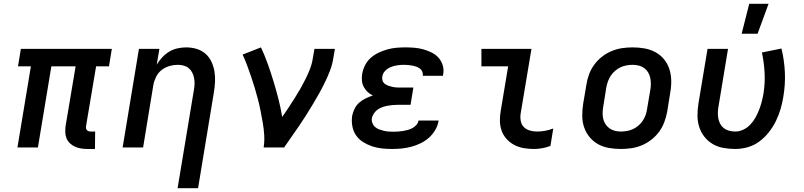

<svg xmlns="http://www.w3.org/2000/svg" viewBox="-20 -778 4240 1013"><path d="M481 8H442Q425 8 408.5 5.5Q392 3 377 -3.5Q362 -10 350 -21Q338 -32 331.5 -47Q325 -62 324.5 -79Q324 -96 326 -113L379 -428H251L180 0H72L143 -428H75L90 -520H570L555 -428H487L434 -113Q433 -107 434 -101.5Q435 -96 438 -92Q441 -88 447 -86Q453 -84 458 -84H482Z M917 215 1003 -303Q1006 -319 1006.5 -335Q1007 -351 1004 -366.5Q1001 -382 994 -395.5Q987 -409 975.5 -418.5Q964 -428 949 -432Q934 -436 917 -436Q896 -436 873.5 -429.5Q851 -423 832.5 -408.5Q814 -394 803.5 -372.5Q793 -351 789 -329L735 0H627L713 -520H821L807 -437Q819 -457 835.5 -475Q852 -493 873 -505.5Q894 -518 917 -523Q940 -528 962 -528Q991 -528 1017.5 -520Q1044 -512 1064 -494.5Q1084 -477 1095.5 -452.5Q1107 -428 1111.5 -401Q1116 -374 1114.5 -345.5Q1113 -317 1108 -288L1025 215Z M1371 0Q1376 -33 1374 -65.5Q1372 -98 1366.5 -129.5Q1361 -161 1355 -192Q1349 -223 1341 -253.5Q1333 -284 1324 -314Q1315 -344 1305 -373.5Q1295 -403 1284 -432.5Q1273 -462 1260 -490L1357 -528Q1377 -485 1393 -440Q1409 -395 1423 -349Q1437 -303 1449 -256Q1461 -209 1469 -161Q1486 -185 1502 -209.5Q1518 -234 1534 -259Q1550 -284 1564.5 -309.5Q1579 -335 1592 -361Q1605 -387 1615.5 -414Q1626 -441 1630 -468L1639 -520H1747L1738 -468Q1733 -436 1721 -405Q1709 -374 1694.5 -344Q1680 -314 1663.5 -284.5Q1647 -255 1629.5 -226Q1612 -197 1594 -168.5Q1576 -140 1556.5 -111.5Q1537 -83 1517.5 -55.5Q1498 -28 1479 0Z M2049 8Q2021 8 1994 5Q1967 2 1942 -6.5Q1917 -15 1895 -29Q1873 -43 1858.5 -64Q1844 -85 1839 -112Q1834 -139 1838 -167Q1842 -186 1851 -204.5Q1860 -223 1875.5 -236.5Q1891 -250 1909.5 -259Q1928 -268 1947 -274Q1931 -282 1919 -293.5Q1907 -305 1899 -320Q1891 -335 1889.5 -353Q1888 -371 1891 -389Q1895 -412 1906.5 -434.5Q1918 -457 1937 -473.5Q1956 -490 1978.5 -500.5Q2001 -511 2024.5 -517.5Q2048 -524 2071.5 -526Q2095 -528 2118 -528Q2143 -528 2167 -526Q2191 -524 2214 -517.5Q2237 -511 2258 -500.5Q2279 -490 2294 -473Q2309 -456 2316 -433Q2323 -410 2318 -385L2317 -378H2210L2211 -380Q2212 -391 2207.5 -401Q2203 -411 2194.5 -417Q2186 -423 2176 -426.5Q2166 -430 2155.5 -432Q2145 -434 2133.5 -435Q2122 -436 2111 -436Q2094 -436 2076.5 -433.5Q2059 -431 2042.5 -424.5Q2026 -418 2012.5 -404.5Q1999 -391 1997 -374Q1995 -363 1998.5 -352.5Q2002 -342 2010.5 -335.5Q2019 -329 2029.5 -325.5Q2040 -322 2051 -319.5Q2062 -317 2073.5 -316.5Q2085 -316 2096 -316H2161L2146 -225H2081Q2068 -225 2054.5 -224Q2041 -223 2027 -220.5Q2013 -218 1999.5 -213.5Q1986 -209 1974 -201Q1962 -193 1953.5 -180.5Q1945 -168 1942 -155Q1940 -142 1944.5 -129.5Q1949 -117 1958.5 -108.5Q1968 -100 1980 -95.5Q1992 -91 2004.5 -88Q2017 -85 2030 -84Q2043 -83 2057 -83Q2069 -83 2082 -84Q2095 -85 2107 -87Q2119 -89 2132 -92.5Q2145 -96 2156.5 -102.5Q2168 -109 2177 -119Q2186 -129 2188 -142H2294V-141Q2290 -116 2276.5 -92.5Q2263 -69 2242.5 -51Q2222 -33 2198 -21.5Q2174 -10 2149 -3.5Q2124 3 2099 5.5Q2074 8 2049 8Z M2797 8Q2770 8 2743.5 3.5Q2717 -1 2694 -13Q2671 -25 2653.5 -44Q2636 -63 2627 -87.5Q2618 -112 2617.5 -139.5Q2617 -167 2622 -194L2661 -428H2520V-520H2784L2727 -179Q2724 -159 2727.5 -140Q2731 -121 2743.5 -108Q2756 -95 2775 -89.5Q2794 -84 2813 -84Q2835 -84 2856.5 -88Q2878 -92 2899 -100L2884 -8Q2863 0 2841 4Q2819 8 2797 8Z M3255 8Q3223 8 3192 2.5Q3161 -3 3135 -17.5Q3109 -32 3090 -55.5Q3071 -79 3061.5 -107.5Q3052 -136 3052 -168Q3052 -200 3057 -232L3074 -332Q3078 -359 3088 -386Q3098 -413 3115.5 -437Q3133 -461 3157 -479.5Q3181 -498 3208 -509Q3235 -520 3262.5 -524Q3290 -528 3318 -528Q3350 -528 3381 -522.5Q3412 -517 3438.5 -502.5Q3465 -488 3484 -464.5Q3503 -441 3512 -412.5Q3521 -384 3521.5 -352Q3522 -320 3516 -288L3500 -188Q3495 -161 3485 -134Q3475 -107 3457.5 -83Q3440 -59 3416 -40.5Q3392 -22 3365.5 -11Q3339 0 3311 4Q3283 8 3255 8ZM3256 -84Q3272 -84 3288.5 -87Q3305 -90 3320 -97Q3335 -104 3348.5 -115.5Q3362 -127 3371.5 -141.5Q3381 -156 3386.5 -171.5Q3392 -187 3394 -203L3411 -303Q3414 -320 3414 -336.5Q3414 -353 3410.5 -368.5Q3407 -384 3399 -397Q3391 -410 3378.5 -419Q3366 -428 3350.5 -432Q3335 -436 3318 -436Q3302 -436 3285.5 -433Q3269 -430 3254 -423Q3239 -416 3225.5 -404.5Q3212 -393 3202.5 -378.5Q3193 -364 3187.5 -348.5Q3182 -333 3179 -317L3163 -217Q3160 -200 3159.5 -183.5Q3159 -167 3162.5 -151.5Q3166 -136 3174.5 -123Q3183 -110 3195.5 -101Q3208 -92 3223.5 -88Q3239 -84 3256 -84Z M3859 8Q3828 8 3797 2.5Q3766 -3 3740.5 -18Q3715 -33 3696.5 -56.5Q3678 -80 3669 -108.5Q3660 -137 3660 -168.5Q3660 -200 3665 -232L3713 -520H3821L3771 -217Q3768 -201 3767.5 -184.5Q3767 -168 3770 -152.5Q3773 -137 3780.5 -123.5Q3788 -110 3800 -101Q3812 -92 3828 -88Q3844 -84 3860 -84Q3881 -84 3902 -94Q3923 -104 3939 -121Q3955 -138 3966 -158Q3977 -178 3985 -198.5Q3993 -219 3998.5 -240Q4004 -261 4008 -283Q4017 -339 4014 -394Q4011 -449 4000 -501L4103 -522Q4118 -461 4121 -397Q4124 -333 4113 -268Q4108 -236 4098.5 -203.5Q4089 -171 4074 -140Q4059 -109 4037 -81Q4015 -53 3987 -32Q3959 -11 3925.5 -1.5Q3892 8 3859 8ZM3893 -600 3933 -758H4035L3977 -600Z"/></svg>

Font: Iosevka SmBd Ex Obl
Style: Regular
Weight: 600
Width: 7
Italic angle: -9°
Monospace: yes
Designer: Belleve Invis
Foundry: Belleve Invis
Version: Version 32.5.0; ttfautohint (v1.8.4)